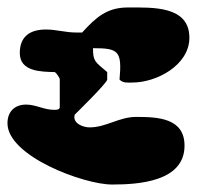

<svg xmlns="http://www.w3.org/2000/svg" viewBox="-20 -480 570 514"><path d="M0 -150C0 -62 204 14 280 14C349 14 474 7 474 -90C474 -164 403 -167 344 -167C299 -167 264 -139 220 -139C205 -139 179 -147 179 -167C179 -168 180 -172 180 -173C183 -176 267 -258 267 -267V-287C234 -315 229 -316 229 -351C297 -351 307 -344 300 -267C309 -257 323 -259 334 -259C400 -259 487 -306 487 -379C487 -465 388 -460 322 -460C267 -460 237 -434 200 -393H183C156 -393 130 -401 103 -401C61 -401 33 -383 33 -338C33 -288 90 -288 127 -287C132 -283 140 -272 140 -267V-193C140 -185 127 -186 124 -186C98 -186 76 -200 50 -200C19 -200 0 -181 0 -150Z"/></svg>

Font: Charger
Style: Overspray
Weight: 400
Designer: Jasper
Foundry: Cannot Into Space Fonts
Version: Version 0.980